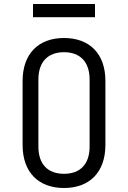

<svg xmlns="http://www.w3.org/2000/svg" viewBox="-20 -930 640 960"><path d="M145 -844H455V-910H145ZM300 10C428 10 507 -69 507 -205V-526C507 -661 428 -740 300 -740C172 -740 93 -661 93 -525V-205C93 -69 172 10 300 10ZM300 -61C218 -61 172 -110 172 -197V-533C172 -620 219 -669 300 -669C381 -669 428 -620 428 -533V-197C428 -110 382 -61 300 -61Z"/></svg>

Font: JetBrains Mono Light
Style: Regular
Weight: 336
Monospace: yes
Designer: Philipp Nurullin, Konstantin Bulenkov
Foundry: JetBrains
Version: Version 2.305